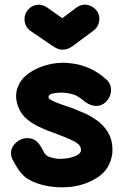

<svg xmlns="http://www.w3.org/2000/svg" viewBox="-20 -796 532 823"><path d="M245 7Q269 7 291 4Q357 -6 404.5 -40Q452 -74 461 -136Q462 -143 462 -156Q462 -196 443 -228.5Q424 -261 391 -283Q370 -298 351 -307Q331 -315 315 -322Q291 -333 268 -340Q234 -351 216 -359Q201 -366 195 -370Q188 -374 188 -380Q188 -389 201 -394Q219 -399 244 -399Q271 -399 301 -389Q309 -386 326 -374L350 -356Q371 -342 392 -342Q419 -342 437.5 -363Q456 -384 456 -410Q456 -438 435 -456Q369 -516 281 -525Q261 -527 251 -527Q200 -527 152 -508Q79 -478 59 -429Q49 -408 49 -384Q49 -355 64 -325Q86 -279 159 -247Q175 -239 212 -226L256 -209Q303 -190 316 -178Q327 -167 327 -155V-151Q325 -129 272 -118Q251 -115 237 -115Q218 -115 192 -123Q175 -130 169 -142L163 -154L151 -174Q131 -204 97 -204Q70 -204 48.5 -184.5Q27 -165 27 -139Q27 -125 36 -108L45 -92L52 -80Q69 -52 90 -35Q118 -15 159.5 -4Q201 7 245 7ZM247 -583Q272 -583 295 -601L380 -664Q406 -684 406 -716Q406 -741 387 -758.5Q368 -776 343 -776Q323 -776 303 -760L247 -718L182 -764Q168 -774 147 -776Q119 -775 102 -756.5Q85 -738 85 -714Q85 -699 92 -685Q99 -671 113 -662L204 -600Q228 -583 247 -583Z"/></svg>

Font: Balsamiq Sans
Style: Bold
Weight: 700
Designer: Michael Angeles
Foundry: Balsamiq SRL
Version: Version 1.020; ttfautohint (v1.8.4.7-5d5b);gftools[0.9.26]